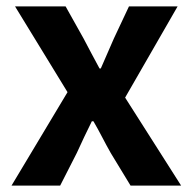

<svg xmlns="http://www.w3.org/2000/svg" viewBox="-20 -580 602 600"><path d="M27 -560 191 -292 16 0H168L220 -102C236 -137 251 -169 267 -201H272C291 -169 307 -135 326 -102L388 0H546L371 -275L535 -560H383L336 -460C323 -429 308 -397 295 -366H291C274 -397 258 -428 241 -460L185 -560Z"/></svg>

Font: Bithumb Trading Sans Bold
Style: Bold
Weight: 700
Designer: Ham Hyungwon
Foundry: Bithumb
Version: Version 0.500;FEAKit 1.0